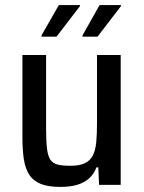

<svg xmlns="http://www.w3.org/2000/svg" viewBox="-20 -726 564 754"><path d="M217 8Q169 8 139.5 -4Q110 -16 94.5 -40.5Q79 -65 73.5 -101.5Q68 -138 68 -188V-510H161V-223Q161 -173 164.5 -143Q168 -113 178 -98.5Q188 -84 207 -79.5Q226 -75 257 -75Q292 -75 313 -85Q334 -95 344.5 -115.5Q355 -136 358 -168Q361 -200 361 -246V-510H454V0H369L366 -69H359Q349 -43 330.5 -26Q312 -9 284 -0.5Q256 8 217 8ZM143 -582V-587L211 -706H294V-702L202 -582ZM304 -582V-587L371 -706H455V-702L363 -582Z"/></svg>

Font: Saira SemiCondensed Medium
Style: Regular
Weight: 500
Width: 4
Designer: Hector Gatti with collaboration of the Omnibus-Type team
Foundry: Omnibus-Type
Version: Version 1.101